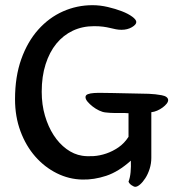

<svg xmlns="http://www.w3.org/2000/svg" viewBox="-20 -655 678 741"><path d="M476 -218Q467 -219 459 -219Q451 -219 441.5 -219Q432 -219 419 -219Q406 -219 388 -221Q376 -222 362.5 -228.5Q349 -235 337.5 -244Q326 -253 318 -262.5Q310 -272 310 -280Q310 -288 319 -291.5Q328 -295 343 -296Q358 -297 376.5 -296.5Q395 -296 413 -296L554 -293Q580 -292 604 -287.5Q628 -283 629 -269Q629 -262 623 -254.5Q617 -247 607.5 -240Q598 -233 586.5 -228Q575 -223 564 -222V-46Q564 -24 557.5 -3.5Q551 17 541 32.5Q531 48 520.5 57Q510 66 502 66Q497 66 488 60Q479 54 476 46Q482 31 484 9.5Q486 -12 485 -35Q437 8 390 23.5Q343 39 298 38Q246 37 199 13.5Q152 -10 116 -51Q80 -92 59 -148.5Q38 -205 38 -272Q38 -359 62 -426.5Q86 -494 127.5 -540.5Q169 -587 223 -611Q277 -635 337 -635Q366 -635 396 -628Q426 -621 450.5 -611.5Q475 -602 490.5 -590.5Q506 -579 506 -570Q506 -560 489 -550Q472 -540 449 -540Q438 -540 427.5 -542Q417 -544 405 -547Q393 -550 378 -552Q363 -554 343 -554Q298 -554 261 -536.5Q224 -519 197.5 -486.5Q171 -454 156 -407Q141 -360 141 -301Q141 -251 153.5 -208.5Q166 -166 187 -133.5Q208 -101 236.5 -80Q265 -59 297 -54Q316 -51 340.5 -52.5Q365 -54 390 -62.5Q415 -71 437.5 -86.5Q460 -102 476 -127Z"/></svg>

Font: BM YEONSUNG
Style: Regular
Weight: 400
Designer: Bongjin Kim; Myungsoo Han; Jaehyun Keum; Jihee Min; Dokyung Lee; Chorong Kim; Jooyeon Kang; Sang-a Kim;
Foundry: Sandoll Communications Inc.
Version: Version 1.000;PS 1;hotconv 16.6.51;makeotf.lib2.5.65220